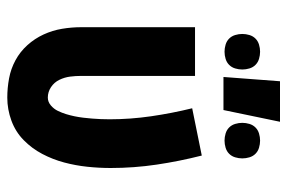

<svg xmlns="http://www.w3.org/2000/svg" viewBox="-154 -646 807 540"><g transform="rotate(90 250.0 -375.5)"><path d="M254 8Q227 8 200 3Q173 -2 149 -15Q125 -28 106.5 -48.5Q88 -69 76.5 -94Q65 -119 60.5 -146Q56 -173 56 -200V-520H193V-200Q193 -184 195 -168.5Q197 -153 204 -138.5Q211 -124 224.5 -115Q238 -106 254 -106Q266 -106 276 -114.5Q286 -123 291.5 -134.5Q297 -146 300.5 -157.5Q304 -169 306.5 -181Q309 -193 310.5 -205.5Q312 -218 313 -230.5Q314 -243 314.5 -255Q315 -267 315 -280Q315 -338 306.5 -396.5Q298 -455 284 -512L417 -539Q433 -476 442.5 -412Q452 -348 452 -283Q452 -250 448.5 -217Q445 -184 436.5 -152Q428 -120 412.5 -90.5Q397 -61 373.5 -38Q350 -15 318.5 -3.5Q287 8 254 8ZM375 -603Q365 -603 355 -606Q345 -609 338 -616Q331 -623 328 -633Q325 -643 325 -653Q325 -663 328 -673Q331 -683 338 -690Q345 -697 355 -700Q365 -703 375 -703Q385 -703 395 -700Q405 -697 412 -690Q419 -683 422 -673Q425 -663 425 -653Q425 -643 422 -633Q419 -623 412 -616Q405 -609 395 -606Q385 -603 375 -603ZM125 -603Q115 -603 105 -606Q95 -609 88 -616Q81 -623 78 -633Q75 -643 75 -653Q75 -663 78 -673Q81 -683 88 -690Q95 -697 105 -700Q115 -703 125 -703Q135 -703 145 -700Q155 -697 162 -690Q169 -683 172 -673Q175 -663 175 -653Q175 -643 172 -633Q169 -623 162 -616Q155 -609 145 -606Q135 -603 125 -603ZM196 -600 208 -759H322L289 -600Z"/></g></svg>

Font: Iosevka Heavy
Style: Regular
Weight: 900
Monospace: yes
Designer: Belleve Invis
Foundry: Belleve Invis
Version: Version 32.5.0; ttfautohint (v1.8.4)